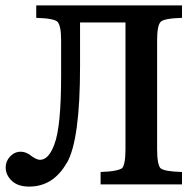

<svg xmlns="http://www.w3.org/2000/svg" viewBox="-20 -682 718 710"><path d="M444 -599H276V-435Q276 -164 227 -79V-80Q177 8 88 8Q46 8 23.5 -13.5Q1 -35 1 -63Q1 -86 17.5 -103.5Q34 -121 57 -121Q78 -121 99 -103Q117 -91 128 -91Q160 -91 181 -148Q206 -213 206 -400V-533Q206 -586 193 -601Q181 -614 114 -616V-662H653V-616Q586 -614 574 -601Q561 -588 561 -533V-130Q561 -74 574 -59V-60Q586 -48 653 -46V0H352V-46Q385 -47 405 -51Q425 -55 431 -60V-59Q444 -74 444 -130Z"/></svg>

Font: New Athena Unicode
Style: Bold
Weight: 700
Designer: J. Rusten 1997; rev. by R. Hancock 2001, 2002, rev. by D. Mastronarde 2002-2021
Foundry: Society for Classical Studies (formerly American Philological Association)
Version: Version 5.008